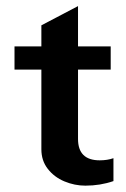

<svg xmlns="http://www.w3.org/2000/svg" viewBox="-20 -583 404 614"><path d="M342.8 -3.9V-77.1Q323.2 -70.3 298.8 -70.3Q229.5 -70.3 229.5 -138.7V-360.4H334V-434.6H229.5V-563.5L112.3 -502V-434.6H26.4V-360.4H112.3V-105.5Q112.3 -69.3 132.8 -43Q153.3 -16.6 186 -2.9Q218.8 10.7 252.9 10.7Q300.8 10.7 342.8 -3.9Z"/></svg>

Font: Namkio Khamti Book
Style: Bold
Weight: 800
Designer: Debbi Hosken
Foundry: SIL International
Version: Version 3.917